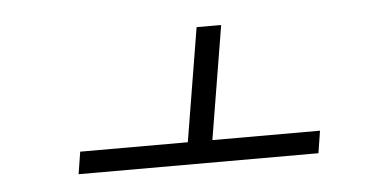

<svg xmlns="http://www.w3.org/2000/svg" viewBox="-31 -600 661 327"><g transform="rotate(-5 300.0 -437.0)"><path d="M92 -321 98 -359H282L314 -553H356L324 -359H508L502 -321Z"/></g></svg>

Font: Iosevka Aile Extralight
Style: Italic
Weight: 200
Italic angle: -9°
Designer: Belleve Invis
Foundry: Belleve Invis
Version: Version 31.1.0; ttfautohint (v1.8.4)